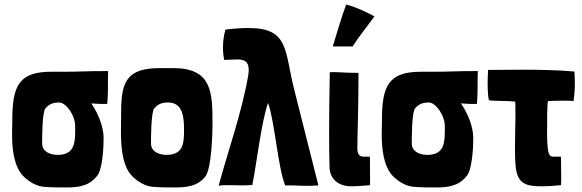

<svg xmlns="http://www.w3.org/2000/svg" viewBox="-20 -813 2554 843"><path d="M455 -501C347 -501 335 -498 263 -498H205C62 -498 34 -435 34 -285C34 -271 33 -249 33 -223C33 -162 40 -80 85 -37C108 -15 139 4 171 7C203 10 238 10 271 10C321 10 369 5 403 -37C431 -62 435 -171 435 -206C435 -256 412 -313 381 -359C406 -357 431 -356 451 -357C454 -394 454 -422 454 -450C454 -467 454 -483 455 -501ZM233 -133C202 -133 165 -146 165 -183C165 -210 165 -322 180 -338C197 -357 214 -363 240 -363C269 -363 310 -308 310 -259C310 -196 314 -133 233 -133Z M749 10C799 10 847 5 881 -37C909 -72 913 -224 913 -272C913 -408 910 -514 741 -514H683C540 -514 512 -458 512 -325C512 -299 511 -269 511 -237C511 -162 518 -80 563 -37C586 -15 617 4 649 7C681 10 716 10 749 10ZM711 -133C680 -133 643 -146 643 -183C643 -210 643 -322 658 -338C675 -357 692 -363 718 -363C785 -363 788 -294 788 -242C788 -185 785 -133 711 -133Z M940 2C954 0 968 0 982 0C1004 0 1026 1 1047 1C1061 1 1075 0 1088 -1C1107 -97 1128 -281 1157 -361C1186 -281 1200 -79 1232 1C1264 0 1295 3 1331 3C1346 3 1362 2 1378 1C1357 -79 1291 -346 1273 -415C1228 -590 1251 -690 1071 -690C1043 -690 1009 -688 970 -683C963 -660 959 -632 959 -605C959 -585 961 -566 964 -550C985 -550 1004 -552 1021 -552C1051 -552 1072 -545 1072 -506C1072 -499 1071 -491 1070 -482C1042 -321 981 -149 940 2Z M1500 -793C1478 -735 1460 -670 1441 -609H1528C1557 -654 1581 -682 1624 -741C1581 -764 1543 -782 1500 -793ZM1427 -76C1429 -32 1461 5 1522 5C1554 5 1590 1 1604 0C1605 -9 1605 -20 1605 -33C1605 -58 1604 -91 1604 -125H1577C1560 -125 1549 -135 1549 -160C1549 -223 1554 -329 1554 -490V-493C1485 -493 1459 -498 1428 -496V-495C1426 -397 1425 -303 1425 -227C1425 -161 1426 -108 1427 -76Z M2078 -501C1970 -501 1958 -498 1886 -498H1828C1685 -498 1657 -435 1657 -285C1657 -271 1656 -249 1656 -223C1656 -162 1663 -80 1708 -37C1731 -15 1762 4 1794 7C1826 10 1861 10 1894 10C1944 10 1992 5 2026 -37C2054 -62 2058 -171 2058 -206C2058 -256 2035 -313 2004 -359C2029 -357 2054 -356 2074 -357C2077 -394 2077 -422 2077 -450C2077 -467 2077 -483 2078 -501ZM1856 -133C1825 -133 1788 -146 1788 -183C1788 -210 1788 -322 1803 -338C1820 -357 1837 -363 1863 -363C1892 -363 1933 -308 1933 -259C1933 -196 1937 -133 1856 -133Z M2243 -287C2243 -258 2241 -210 2241 -163C2241 -130 2242 -98 2245 -74C2255 -3 2294 5 2361 5C2393 5 2429 1 2443 0C2444 -9 2444 -20 2444 -33C2444 -58 2443 -91 2443 -125H2416C2399 -125 2393 -127 2388 -145C2383 -164 2382 -205 2382 -229C2382 -289 2382 -355 2386 -369C2391 -370 2425 -371 2455 -371C2473 -371 2490 -371 2498 -369C2502 -394 2504 -422 2504 -449C2504 -466 2503 -484 2502 -499C2431 -505 2356 -507 2282 -507C2228 -507 2174 -506 2122 -506C2122 -505 2123 -505 2123 -504C2122 -486 2121 -467 2121 -449C2121 -411 2124 -378 2127 -373C2142 -369 2206 -371 2242 -367C2243 -355 2243 -341 2243 -326C2243 -312 2243 -298 2243 -287Z"/></svg>

Font: HEYCLAY
Style: Regular
Weight: 400
Designer: Marcelo Magalhaes
Foundry: Marcelo Magalhães
Version: Version 1.300;hotconv 1.0.109;makeotfexe 2.5.65596